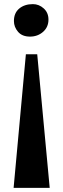

<svg xmlns="http://www.w3.org/2000/svg" viewBox="-20 -768 304 931"><path d="M46 143 105.5 -505H160.5L221 143ZM139.5 -748Q169 -748 192 -727.2Q215 -706.5 215 -673Q215 -636.5 188.8 -613.5Q162.5 -590.5 125.5 -590.5Q87.5 -590.5 67.5 -613.8Q47.5 -637 47.5 -666Q47.5 -705 73.2 -726.5Q99 -748 139.5 -748Z"/></svg>

Font: Merriweather 96pt ExtraBold
Style: Regular
Weight: 800
Version: Version 2.100